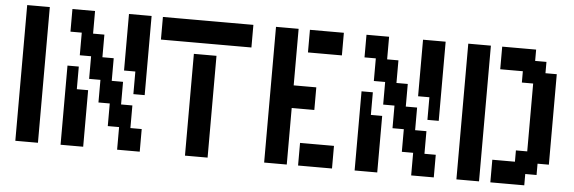

<svg xmlns="http://www.w3.org/2000/svg" viewBox="-49 -842 3159 1057"><g transform="rotate(5 1531.0 -313.0)"><path d="M125 62.5H62.5V0V-62.5V-125V-187.5V-250V-312.5V-375V-437.5V-500V-562.5V-625V-687.5H125H187.5V-625V-562.5V-500V-437.5V-375V-312.5V-250V-187.5V-125V-62.5V0V62.5Z M687.5 -250V-312.5V-375H625V-437.5V-500V-562.5V-625V-687.5H687.5H750V-625V-562.5V-500V-437.5V-375V-312.5V-250ZM687.5 62.5H625V0V-62.5H562.5V-125V-187.5H500V-250V-312.5H437.5V-375V-437.5H375V-500V-562.5H312.5V-625V-687.5H375H437.5V-625V-562.5H500V-500V-437.5H562.5V-375V-312.5H625V-250V-187.5H687.5V-125V-62.5H750V0V62.5ZM375 62.5H312.5V0V-62.5V-125V-187.5V-250V-312.5V-375H375V-312.5V-250H437.5V-187.5V-125V-62.5V0V62.5Z M1062.5 62.5H1000V0V-62.5V-125V-187.5V-250V-312.5V-375V-437.5V-500H1062.5H1125V-437.5V-375V-312.5V-250V-187.5V-125V-62.5V0V62.5ZM1250 -562.5H1187.5H1125H1062.5H1000H937.5H875H812.5V-625V-687.5H875H937.5H1000H1062.5H1125H1187.5H1250H1312.5V-625V-562.5Z M1750 62.5H1687.5H1625V0V-62.5H1687.5H1750H1812.5V0V62.5ZM1500 62.5H1437.5V0V-62.5V-125V-187.5V-250V-312.5V-375V-437.5V-500V-562.5V-625V-687.5H1500H1562.5V-625V-562.5V-500V-437.5V-375H1625H1687.5V-312.5V-250H1625H1562.5V-187.5V-125V-62.5V0V62.5ZM1750 -562.5H1687.5H1625V-625V-687.5H1687.5H1750H1812.5V-625V-562.5Z M2312.5 -250V-312.5V-375H2250V-437.5V-500V-562.5V-625V-687.5H2312.5H2375V-625V-562.5V-500V-437.5V-375V-312.5V-250ZM2312.5 62.5H2250V0V-62.5H2187.5V-125V-187.5H2125V-250V-312.5H2062.5V-375V-437.5H2000V-500V-562.5H1937.5V-625V-687.5H2000H2062.5V-625V-562.5H2125V-500V-437.5H2187.5V-375V-312.5H2250V-250V-187.5H2312.5V-125V-62.5H2375V0V62.5ZM2000 62.5H1937.5V0V-62.5V-125V-187.5V-250V-312.5V-375H2000V-312.5V-250H2062.5V-187.5V-125V-62.5V0V62.5Z M2812.5 62.5H2750H2687.5V0V-62.5H2750H2812.5V-125H2875V-187.5V-250V-312.5V-375V-437.5V-500H2812.5V-562.5H2750H2687.5V-625V-687.5H2750H2812.5H2875V-625H2937.5V-562.5H3000V-500V-437.5V-375V-312.5V-250V-187.5V-125V-62.5H2937.5V0H2875V62.5ZM2562.5 62.5H2500V0V-62.5V-125V-187.5V-250V-312.5V-375V-437.5V-500V-562.5V-625V-687.5H2562.5H2625V-625V-562.5V-500V-437.5V-375V-312.5V-250V-187.5V-125V-62.5V0V62.5Z"/></g></svg>

Font: PixelArmy
Style: Medium
Weight: 500
Version: Version 001.000